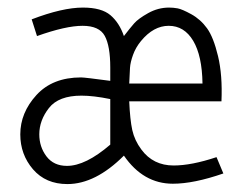

<svg xmlns="http://www.w3.org/2000/svg" viewBox="-20 -459 626 494"><path d="M549.8 -198.2H312.5Q314.5 -151.4 320.3 -124.5Q326.2 -97.7 343.8 -74.2Q374 -33.2 426.8 -33.2Q472.7 -33.2 537.1 -54.7L554.7 -12.7Q478.5 13.7 424.8 13.7Q348.6 13.7 298.8 -58.6Q225.6 14.6 153.3 14.6Q97.7 14.6 64.9 -23.4Q32.2 -61.5 32.2 -113.3Q32.2 -168.9 73.7 -214.4Q115.2 -259.8 188.5 -259.8Q198.2 -259.8 263.7 -251V-285.2Q263.7 -340.8 249.5 -366.7Q235.4 -392.6 192.4 -392.6Q149.4 -392.6 75.2 -366.2L61.5 -409.2Q140.6 -439.5 193.4 -439.5Q241.2 -439.5 264.2 -419.9Q287.1 -400.4 298.8 -366.2Q314.5 -386.7 325.2 -398.9Q335.9 -411.1 361.3 -425.3Q386.7 -439.5 415 -439.5Q425.8 -439.5 437 -437.5Q448.2 -435.5 472.2 -422.4Q496.1 -409.2 512.7 -386.2Q529.3 -363.3 541 -314.5Q552.7 -265.6 549.8 -198.2ZM263.7 -86.9V-204.1Q220.7 -212.9 189.5 -212.9Q130.9 -212.9 106 -181.2Q81.1 -149.4 81.1 -113.3Q81.1 -81.1 99.6 -56.6Q118.2 -32.2 152.3 -32.2Q200.2 -32.2 263.7 -86.9ZM312.5 -244.1H501Q500 -315.4 477.1 -354Q454.1 -392.6 414.1 -392.6Q375 -392.6 342.8 -353.5Q329.1 -336.9 322.3 -317.9Q315.4 -298.8 314.5 -284.7Q313.5 -270.5 312.5 -244.1Z"/></svg>

Font: Thabit
Style: Regular
Weight: 500
Designer: Regenerated by Nadim Shaikli
Foundry: MAK Alagha
Version: 0.01